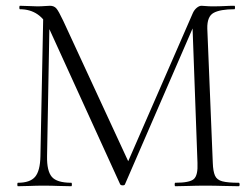

<svg xmlns="http://www.w3.org/2000/svg" viewBox="-20 -645 870 665"><path d="M120 -104 130 -602 152 -600 143 -104Q142 -53 159.5 -32.5Q177 -12 227 -12Q229 -12 229 -6Q229 0 227 0Q205 0 181.5 -1Q158 -2 130 -2Q106 -2 84 -1Q62 0 42 0Q40 0 40 -6Q40 -12 42 -12Q84 -12 101.5 -32.5Q119 -53 120 -104ZM807 -12Q810 -12 810 -6Q810 0 807 0Q783 0 753.5 -1Q724 -2 691 -2Q660 -2 634 -1Q608 0 587 0Q585 0 585 -6Q585 -12 587 -12Q637 -12 651.5 -25Q666 -38 664 -81L646 -574L675 -611L413 -7Q412 -3 405 -3Q398 -3 396 -7L152 -542Q120 -613 49 -613Q47 -613 47 -619Q47 -625 49 -625Q64 -625 81 -624Q98 -623 109 -623Q123 -623 135 -624Q147 -625 153 -625Q167 -625 175 -616Q183 -607 199 -573L428 -78L402 -36L648 -600Q653 -611 661.5 -618Q670 -625 678 -625Q683 -625 693 -624Q703 -623 716 -623Q742 -623 758 -624Q774 -625 792 -625Q794 -625 794 -619Q794 -613 792 -613Q743 -613 720 -600.5Q697 -588 698 -546L717 -81Q718 -52 724.5 -37Q731 -22 750 -17Q769 -12 807 -12Z"/></svg>

Font: Cormorant Light
Style: Regular
Weight: 300
Designer: Christian Thalmann (Catharsis Fonts)
Foundry: Catharsis Fonts
Version: Version 4.000